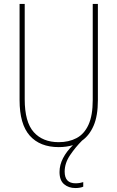

<svg xmlns="http://www.w3.org/2000/svg" viewBox="-20 -734 594 971"><path d="M307 134Q307 193 362 193Q374 193 385 191Q396 189 401 187V210Q395 213 384.5 215Q374 217 361 217Q327 217 304 197.5Q281 178 281 136Q281 100 299 65.5Q317 31 349 0Q316 10 277 10Q182 10 130.5 -48Q79 -106 79 -228V-714H105V-232Q105 -117 150.5 -66Q196 -15 277 -15Q328 -15 367 -35.5Q406 -56 427.5 -103Q449 -150 449 -228V-714H475V-227Q475 -148 453.5 -98.5Q432 -49 395 -23Q362 10 334.5 50.5Q307 91 307 134Z"/></svg>

Font: Noto Sans Lao Looped Condensed Thin
Style: Regular
Weight: 100
Width: 3
Designer: Mark Frömberg, Ben Mitchell
Foundry: The Fontpad Ltd
Version: Version 1.002; ttfautohint (v1.8.4.7-5d5b)